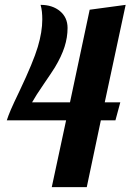

<svg xmlns="http://www.w3.org/2000/svg" viewBox="-20 -770 537 790"><path d="M337 0H193L252 -275H8Q14 -294 24.5 -318.5Q35 -343 61 -397Q117 -515 135.5 -577Q154 -639 154 -690Q154 -706 152.5 -721Q151 -736 147 -750Q196 -750 227 -724Q258 -698 258 -655Q258 -616 245.5 -577Q233 -538 206 -493Q193 -472 160 -424Q127 -376 112 -349H268L349 -730L497 -750L411 -349H475L455 -275H395Z"/></svg>

Font: Galada
Style: Regular
Weight: 400
Designer: Latin by Pablo Impallari, Bengali by Jeremie Hornus, Yoann Minet, and Juan Bruce
Foundry: black foundry
Version: Version 1.261;PS 1.261;hotconv 1.0.86;makeotf.lib2.5.63406